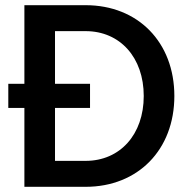

<svg xmlns="http://www.w3.org/2000/svg" viewBox="-20 -720 739 740"><path d="M12 -304H74V0H310C512 0 652 -143 652 -350C652 -557 512 -700 310 -700H74V-397H12ZM310 -100H192V-304H327V-397H192V-600H310C443 -600 534 -498 534 -350C534 -202 443 -100 310 -100Z"/></svg>

Font: Uncut Sans Semibold
Style: Regular
Weight: 600
Designer: Kasper Nordkvist
Foundry: UNCUT.wtf
Version: Version 1.304;Glyphs 3.2 (3246)